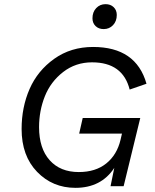

<svg xmlns="http://www.w3.org/2000/svg" viewBox="-20 -896 747 924"><path d="M479 -756Q455 -756 440 -770.5Q425 -785 425 -808Q425 -838 443 -857Q461 -876 488 -876Q512 -876 527 -861.5Q542 -847 542 -824Q542 -794 524 -775Q506 -756 479 -756ZM361 -253 378 -328H655L575 0H512L530 -88Q467 8 343 8Q233 8 158.5 -69Q84 -146 84 -275Q84 -380 122.5 -468Q161 -556 241 -613Q321 -670 428 -670Q635 -670 685 -493L604 -465Q571 -596 423 -596Q344 -596 284 -549.5Q224 -503 196 -433Q168 -363 168 -284Q168 -182 219 -125Q270 -68 359 -68Q440 -68 491.5 -109.5Q543 -151 560 -223L567 -253Z"/></svg>

Font: Elaine Sans
Style: Italic
Weight: 400
Italic angle: -13°
Designer: Wei Huang
Foundry: Wei Huang
Version: Version 2.001;December 24, 2019;FontCreator 12.0.0.2547 64-b